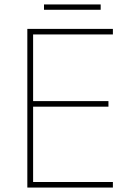

<svg xmlns="http://www.w3.org/2000/svg" viewBox="-20 -844 590 864"><path d="M488 0H103V-714H488V-689H129V-389H468V-364H129V-25H488ZM433 -824V-800H178V-824Z"/></svg>

Font: Noto Sans Bengali UI Thin
Style: Regular
Weight: 100
Designer: Jelle Bosma - Monotype Design Team
Foundry: Monotype Imaging Inc.
Version: Version 2.003; ttfautohint (v1.8.4.7-5d5b)